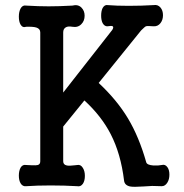

<svg xmlns="http://www.w3.org/2000/svg" viewBox="-20 -737 728 761"><path d="M139.6 -608.4V-97.7Q139.6 -85.9 129.9 -83Q124 -81.1 105.5 -82L84 -83Q69.3 -85.9 61.5 -72.3Q54.7 -59.6 54.7 -41Q54.7 -22.5 61.5 -10.7Q69.3 2.9 84 1Q126 -2 180.7 -2Q236.3 -2 286.1 1Q299.8 3.9 308.6 -8.8Q316.4 -20.5 316.4 -40Q316.4 -58.6 308.6 -71.3Q299.8 -85.9 286.1 -83L277.3 -82Q254.9 -79.1 245.1 -81.1Q230.5 -84 230.5 -97.7V-235.4L314.5 -338.9Q381.8 -277.3 418.9 -205.1Q459 -127 471.7 -21.5Q473.6 -2.9 495.1 2Q508.8 4.9 549.8 2Q571.3 1 583 0Q603.5 0 621.1 1Q634.8 1 643.6 -13.7Q651.4 -26.4 651.4 -44.9Q651.4 -63.5 643.6 -74.2Q634.8 -86.9 621.1 -83Q607.4 -80.1 587.9 -81.1Q562.5 -83 559.6 -93.8Q531.2 -194.3 487.3 -267.6Q443.4 -340.8 371.1 -408.2L539.1 -616.2Q554.7 -631.8 558.6 -632.8Q563.5 -634.8 588.9 -632.8Q605.5 -631.8 616.2 -645.5Q626 -658.2 626 -676.8Q626 -695.3 616.2 -707Q605.5 -719.7 588.9 -716.8Q540 -713.9 490.2 -713.9Q441.4 -713.9 406.2 -716.8Q394.5 -718.8 386.7 -705.1Q380.9 -693.4 380.9 -674.8Q380.9 -657.2 386.7 -645.5Q394.5 -631.8 406.2 -632.8Q421.9 -635.7 426.8 -632.8Q431.6 -628.9 424.8 -618.2L265.6 -415L230.5 -370.1V-608.4Q230.5 -623 241.2 -628.9Q250 -633.8 266.6 -630.9Q289.1 -627 302.7 -641.6Q315.4 -654.3 315.4 -674.8Q315.4 -694.3 302.7 -707Q289.1 -720.7 266.6 -714.8Q213.9 -711.9 172.9 -711.9Q132.8 -711.9 84 -714.8Q69.3 -717.8 61.5 -703.1Q54.7 -690.4 54.7 -670.9Q54.7 -651.4 61.5 -639.6Q69.3 -626 84 -630.9Q111.3 -631.8 124 -627.9Q139.6 -623 139.6 -608.4Z"/></svg>

Font: Gungsuh
Style: Regular
Weight: 400
Version: Version 2.21